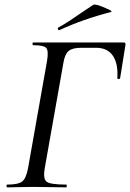

<svg xmlns="http://www.w3.org/2000/svg" viewBox="-20 -808 561 828"><path d="M236 -678Q232 -677 230 -682Q228 -687 231 -689Q257 -703 282.5 -720Q308 -737 337 -757Q366 -777 382 -787Q392 -793 440 -771Q462 -762 461 -758Q461 -757 458 -756Q340 -726 236 -678ZM12 0Q8 0 8 -6Q8 -12 12 -12Q60 -12 76.5 -26Q93 -40 101 -83L183 -546Q190 -589 179.5 -601Q169 -613 124 -613Q120 -613 120 -619Q120 -625 124 -625H513Q523 -625 521 -614L498 -471Q497 -467 491.5 -467Q486 -467 486 -472Q490 -534 466.5 -568Q443 -602 394 -602H331Q293 -602 276.5 -588.5Q260 -575 254 -540L173 -83Q165 -37 181 -24.5Q197 -12 265 -12Q268 -12 268 -6Q268 0 265 0Q247 0 200.5 -1Q154 -2 123 -2Q100 -2 62 -1Q24 0 12 0Z"/></svg>

Font: Cormorant Infant Book
Style: Italic
Weight: 500
Italic angle: -10°
Designer: Christian Thalmann (Catharsis Fonts)
Version: Version 1.000;PS 002.000;hotconv 1.0.88;makeotf.lib2.5.64775